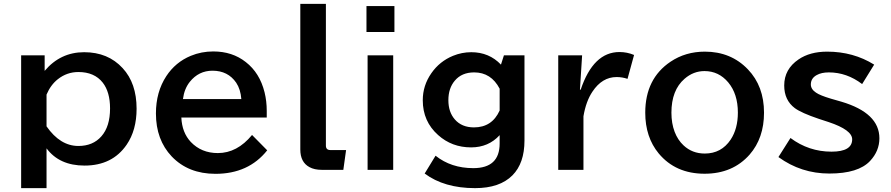

<svg xmlns="http://www.w3.org/2000/svg" viewBox="-20 -850 4590 989"><path d="M210 -564.9V-484.9Q291 -581.1 413.6 -581.1Q536.6 -581.1 611.8 -499Q683.6 -421.4 683.6 -290Q683.6 -179.2 632.3 -104.5Q558.6 2.9 415.5 2.9Q285.6 2.9 219.7 -85.9V119.1H88.9V-564.9ZM219.7 -199.2Q290 -98.1 383.8 -98.1Q458.5 -98.1 502 -147.5Q546.9 -198.2 546.9 -291.5Q546.9 -376 509.3 -424.3Q466.3 -479 383.8 -479Q324.7 -479 277.8 -441.9Q241.2 -413.1 219.7 -362.8Z M1354 -244.6H914.1Q917.5 -167 962.9 -118.7Q1017.6 -61.5 1102.1 -61.5Q1201.7 -61.5 1278.3 -154.8L1356.4 -75.7Q1260.3 45.4 1089.8 45.4Q950.2 45.4 864.7 -43.9Q783.2 -129.9 783.2 -265.6Q783.2 -376 836.4 -457.5Q883.8 -529.8 962.9 -562.5Q1017.1 -585 1078.6 -585Q1176.8 -585 1246.1 -530.3Q1317.9 -474.6 1342.8 -374.5Q1354 -329.1 1354 -278.8ZM1223.1 -339.8Q1219.2 -390.1 1196.8 -423.8Q1154.3 -485.8 1074.7 -485.8Q1003.4 -485.8 957.5 -428.2Q929.2 -392.6 922.4 -339.8Z M1526.9 -830.1H1658.7V-100.1Q1658.7 -77.1 1681.6 -77.1H1762.7L1748.5 24.9H1637.7Q1599.1 24.9 1573.7 10.7Q1526.9 -14.6 1526.9 -80.1Z M1867.7 -818.8H2011.7V-685.1H1867.7ZM1873.5 -564.9H2005.4V24.9H1873.5Z M2681.6 -564.9V-126Q2681.6 -9.3 2619.6 53.2Q2554.2 119.1 2427.2 119.1Q2268.1 119.1 2167.5 43.9L2223.6 -47.9Q2303.7 16.1 2418 16.1Q2553.7 16.1 2553.7 -110.8V-153.8Q2496.1 -90.8 2406.7 -90.8Q2307.6 -90.8 2236.8 -154.3Q2157.7 -224.6 2157.7 -333.5Q2157.7 -409.7 2202.1 -473.1Q2244.6 -534.2 2313.5 -562.5Q2358.9 -581.1 2407.7 -581.1Q2499.5 -581.1 2560.5 -517.1L2575.7 -564.9ZM2553.7 -393.1Q2509.8 -477.1 2422.4 -477.1Q2358.4 -477.1 2322.8 -434.6Q2289.6 -395.5 2289.6 -334Q2289.6 -272.9 2322.8 -234.9Q2358.4 -193.8 2421.4 -193.8Q2514.6 -193.8 2553.7 -280.8Z M2967.3 -388.2H2971.2Q3036.1 -582 3170.9 -582Q3210 -582 3246.1 -566.9L3212.4 -443.8Q3185.1 -453.1 3156.2 -453.1Q3081.5 -453.1 3031.7 -377.9Q2998.5 -328.6 2985.4 -251V24.9H2855.5V-564.9H2978.5Z M3610.8 -584Q3745.1 -584 3832.5 -492.7Q3915.5 -406.2 3915.5 -269.5Q3915.5 -138.7 3841.3 -53.7Q3754.4 44.9 3609.4 44.9Q3460 44.9 3373 -59.6Q3303.7 -143.6 3303.7 -269.5Q3303.7 -444.8 3434.1 -532.2Q3511.2 -584 3610.8 -584ZM3608.9 -483.9Q3551.8 -483.9 3506.3 -444.3Q3438.5 -385.7 3438.5 -269.5Q3438.5 -214.8 3455.1 -170.9Q3471.2 -128.9 3501 -101.1Q3545.9 -59.1 3610.4 -59.1Q3695.8 -59.1 3743.7 -130.9Q3780.8 -187 3780.8 -270Q3780.8 -366.2 3731 -425.8Q3682.1 -483.9 3608.9 -483.9Z M4051.8 -139.2Q4146 -68.8 4263.2 -68.8Q4369.6 -68.8 4369.6 -132.3Q4369.6 -180.7 4248.5 -221.2L4197.8 -237.8Q4107.9 -268.1 4074.2 -293Q4019.5 -334 4019.5 -409.7Q4019.5 -493.7 4093.3 -543.9Q4151.9 -584 4240.7 -584Q4375.5 -584 4482.9 -517.1L4420.9 -417Q4341.8 -477.1 4249.5 -477.1Q4211.4 -477.1 4187 -463.4Q4156.7 -446.8 4156.7 -415Q4156.7 -390.6 4183.1 -373Q4204.1 -358.4 4259.8 -341.8L4314 -326.2Q4509.8 -268.1 4509.8 -137.7Q4509.8 -72.3 4461.9 -21Q4401.4 43.9 4252 43.9Q4106.4 43.9 3989.7 -41Z"/></svg>

Font: BIZ UDPGothic
Style: Bold
Weight: 700
Designer: TypeBank Co., Ltd.
Foundry: Morisawa Inc.
Version: Version 1.051